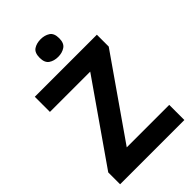

<svg xmlns="http://www.w3.org/2000/svg" viewBox="-272 -1025 1122 1122"><g transform="rotate(-45 289.5 -464.0)"><path d="M555 0H24V-98L366 -589H33V-714H546V-616L204 -125H555ZM295 -928Q328 -928 352 -912.5Q376 -897 376 -855Q376 -814 352 -798Q328 -782 295 -782Q261 -782 237.5 -798Q214 -814 214 -855Q214 -897 237.5 -912.5Q261 -928 295 -928Z"/></g></svg>

Font: Noto Sans Armenian
Style: Bold
Weight: 700
Version: Version 2.007